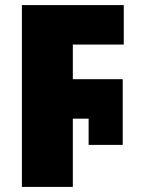

<svg xmlns="http://www.w3.org/2000/svg" viewBox="-20 -734 629 754"><path d="M66 0V-714H466V-559H266V-423H462V-165H328V-268H266V0Z"/></svg>

Font: Noto Sans Display Black
Style: Regular
Weight: 900
Designer: Monotype Design Team
Foundry: Monotype Imaging Inc.
Version: Version 2.003